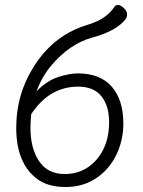

<svg xmlns="http://www.w3.org/2000/svg" viewBox="-20 -734 574 769"><path d="M129 -17Q45 -80 45 -222Q45 -361 121 -476Q200 -596 332 -635Q408 -658 439 -708Q444 -714 453 -714Q462 -714 475.5 -702Q489 -690 489 -678Q489 -666 483 -657Q445 -609 348 -583Q258 -558 185 -471Q148 -427 126 -368Q168 -411 213 -425.5Q258 -440 292 -440Q381 -440 427.5 -387Q474 -334 474 -239Q474 -172 446 -114Q418 -56 365.5 -20.5Q313 15 242.5 15Q172 15 129 -17ZM239 -37Q292 -37 332 -64Q372 -91 394.5 -137Q417 -183 417 -246Q417 -309 386.5 -348Q356 -387 293 -387Q178 -387 105 -277Q102 -244 102 -222Q102 -140 136.5 -88.5Q171 -37 239 -37Z"/></svg>

Font: LXGW WenKai TC Light
Style: Regular
Weight: 300
Designer: LXGW / Fontworks Inc.
Foundry: LXGW / Fontworks Inc.
Version: Version 1.330